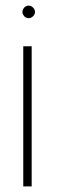

<svg xmlns="http://www.w3.org/2000/svg" viewBox="-20 -665 205 685"><path d="M93 -500V0H63V-500ZM82 -600Q76 -600 71 -603.2Q66 -606.5 63 -611.8Q60 -617 60 -622Q60 -628 63 -633.2Q66 -638.5 71 -641.8Q76 -645 82 -645Q88 -645 93.2 -641.8Q98.5 -638.5 101.8 -633.2Q105 -628 105 -622Q105 -617 101.8 -611.8Q98.5 -606.5 93.2 -603.2Q88 -600 82 -600Z"/></svg>

Font: Urbanist
Style: Regular
Weight: 400
Designer: Corey Hu
Foundry: Corey Hu
Version: Version 1.2; befe77262ef67d88f1d94aa3d2e49ef1327b4483